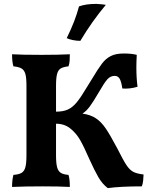

<svg xmlns="http://www.w3.org/2000/svg" viewBox="-20 -958 773 987"><path d="M718 -61Q718 -50 716 -30.5Q714 -11 709 0Q600 0 534 9Q506 -12 485.5 -47.5Q465 -83 438 -143Q412 -203 392 -238Q372 -273 341.5 -297.5Q311 -322 268 -322V-160Q268 -119 273.5 -98.5Q279 -78 292.5 -69.5Q306 -61 332 -59Q339 -39 339 3Q288 0 200 0Q104 0 42 3Q42 -33 49 -59Q77 -61 91 -69.5Q105 -78 110.5 -98.5Q116 -119 116 -160V-517Q116 -558 110.5 -577.5Q105 -597 91.5 -605.5Q78 -614 49 -617Q42 -639 42 -679Q93 -676 194 -676Q280 -676 339 -679Q339 -662 338 -646Q337 -630 332 -617Q305 -614 292 -606Q279 -598 273.5 -578Q268 -558 268 -517V-384Q305 -384 329 -395Q353 -406 374.5 -432Q396 -458 428 -512Q442 -536 449 -546Q485 -606 504.5 -631.5Q524 -657 549.5 -670Q575 -683 617 -683Q657 -683 683 -676Q681 -638 681 -612Q681 -557 687 -512Q647 -500 609 -503Q603 -542 594 -555Q585 -568 570 -568Q548 -568 532.5 -551Q517 -534 490 -487Q459 -434 441.5 -410.5Q424 -387 404 -374Q446 -368 473.5 -349.5Q501 -331 524 -297Q547 -263 583 -195Q613 -135 629.5 -110Q646 -85 664.5 -75Q683 -65 718 -61ZM323 -762Q367 -851 386 -925Q421 -938 475 -938Q511 -936 524 -933Q452 -847 393 -748Q374 -748 354.5 -752Q335 -756 323 -762Z"/></svg>

Font: Vollkorn SC
Style: Bold
Weight: 700
Designer: Friedrich Althausen
Foundry: Friedrich Althausen
Version: Version 4.015